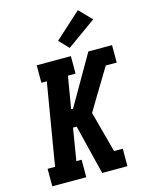

<svg xmlns="http://www.w3.org/2000/svg" viewBox="-143 -1080 895 1167"><g transform="rotate(-15 305.0 -497.0)"><path d="M37 0V-110H84L170 -625H136V-735H351V-625H303L269 -423H281L461 -735H610V-625H541L443 -463L386 -368L455 -110H510V0H351L274 -312H251L218 -110H251V0ZM357 -785 300 -845 464 -994 540 -916Z"/></g></svg>

Font: Iosevka Slab XBdExObl
Style: Regular
Weight: 800
Width: 7
Italic angle: -9°
Monospace: yes
Designer: Belleve Invis
Foundry: Belleve Invis
Version: Version 11.1.0; ttfautohint (v1.8.3)